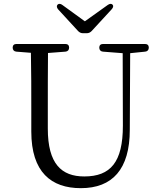

<svg xmlns="http://www.w3.org/2000/svg" viewBox="-20 -960 836 1000"><path d="M401 20C565 20 656 -78 656 -284L658 -683L736 -691C748 -692 755 -700 755 -712C755 -724 748 -731 735 -731H517C504 -731 497 -724 497 -712C497 -700 504 -692 516 -691L619 -683L620 -305C620 -116 556 -41 419 -41C300 -41 229 -107 229 -290V-390C229 -491 229 -587 230 -684L321 -691C333 -692 340 -700 340 -712C340 -724 333 -731 320 -731H66C53 -731 46 -724 46 -712C46 -700 53 -692 65 -691L141 -685C143 -587 143 -489 143 -390V-275C143 -63 247 20 401 20ZM283 -911 387 -798C394 -791 402 -787 412 -787H432C442 -787 450 -791 457 -798L562 -912C570 -921 572 -930 566 -936C560 -942 551 -941 541 -934L422 -849L305 -934C296 -941 286 -942 280 -936C274 -930 275 -920 283 -911Z"/></svg>

Font: 寒蝉锦书宋
Style: Regular
Weight: 400
Designer: 寒蝉锦书宋{Warren} 思源宋体{Ryoko NISHIZUKA 西塚涼子 (kana & ideographs); Frank Grießhammer (Latin, Greek & Cyrillic); Wenlong ZHANG 
Foundry: Adobe & ChillType
Version: Version 2.000;Glyphs 3.1.1 (3135)